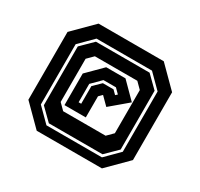

<svg xmlns="http://www.w3.org/2000/svg" viewBox="-127 -875 945 905"><g transform="rotate(30 345.5 -422.5)"><path d="M168 -131 61 -238V-607L168 -714H523L630 -607V-238L523 -131ZM195 -176H497L569 -248V-576L497 -648H195L123 -576V-248ZM200 -190 137 -252V-572L200 -634H492L555 -572V-252L492 -190ZM230 -273H461L493 -305V-540L461 -572H230L198 -540V-305ZM221 -301V-473L302 -554H407L489.5 -471L396 -392L350 -438H359L337 -416V-301ZM272 -346H286V-442L326 -481H384L404 -461L414 -470L389 -495H321L272 -446Z"/></g></svg>

Font: Tourney Thin
Style: Bold
Weight: 700
Version: Version 1.015